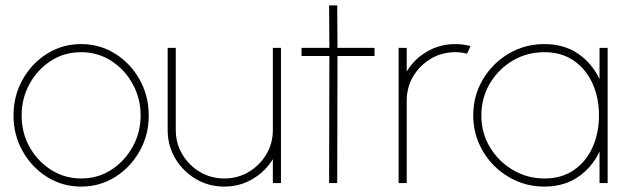

<svg xmlns="http://www.w3.org/2000/svg" viewBox="-20 -677 2327 710"><path d="M280 13Q211 13 154.2 -22.5Q97.5 -58 63.8 -117.8Q30 -177.5 30 -250Q30 -323 63.8 -383Q97.5 -443 154.2 -478.5Q211 -514 280 -514Q349 -514 405.8 -478.5Q462.5 -443 496.2 -383Q530 -323 530 -250Q530 -177.5 496.2 -117.8Q462.5 -58 405.8 -22.5Q349 13 280 13ZM280 -17Q342 -17 391.8 -49.2Q441.5 -81.5 470.8 -134.5Q500 -187.5 500 -250Q500 -313 470.8 -366.2Q441.5 -419.5 391.8 -451.8Q342 -484 280 -484Q217.5 -484 167.8 -451.8Q118 -419.5 89 -366.2Q60 -313 60 -250Q60 -185 90 -132.2Q120 -79.5 170 -48.2Q220 -17 280 -17Z M600 -196.5V-500H630V-196.5Q630 -147 654.2 -106.2Q678.5 -65.5 719.2 -41.2Q760 -17 809.5 -17Q859 -17 899.8 -41.2Q940.5 -65.5 964.8 -106.2Q989 -147 989 -196.5V-500H1019V0H989V-88.5Q961.5 -43 914 -15Q866.5 13 809.5 13Q751.5 13 704 -15.2Q656.5 -43.5 628.2 -91Q600 -138.5 600 -196.5Z M1365 -470H1228L1227 0H1197L1198 -470H1095V-500H1198L1197 -657H1227L1228 -500H1365Z M1454 0V-500H1484V-412.5Q1511.5 -458.5 1559 -486.2Q1606.5 -514 1663.5 -514Q1693 -514 1720 -506.5L1707 -478.5Q1685 -484 1663.5 -484Q1614 -484 1573.2 -459.8Q1532.5 -435.5 1508.2 -395Q1484 -354.5 1484 -304.5V0Z M2197 -500H2227V0H2197V-117Q2170 -58.5 2118 -22.8Q2066 13 1993 13Q1938.5 13 1891 -7.5Q1843.5 -28 1807.2 -64.2Q1771 -100.5 1750.5 -148Q1730 -195.5 1730 -250Q1730 -323 1765.5 -383Q1801 -443 1860.8 -478.5Q1920.5 -514 1993 -514Q2066 -514 2118 -478.2Q2170 -442.5 2197 -384ZM1993 -17Q2057.5 -17 2102.8 -48.5Q2148 -80 2171.5 -133Q2195 -186 2195 -250Q2195 -315.5 2171 -368.5Q2147 -421.5 2101.8 -452.8Q2056.5 -484 1993 -484Q1928.5 -484 1875.5 -452.5Q1822.5 -421 1791.2 -367.8Q1760 -314.5 1760 -250Q1760 -184.5 1792.2 -131.8Q1824.5 -79 1877.5 -48Q1930.5 -17 1993 -17Z"/></svg>

Font: Urbanist Thin
Style: Regular
Weight: 100
Designer: Corey Hu
Foundry: Corey Hu
Version: Version 1.330; ttfautohint (v1.8.4.7-5d5b)